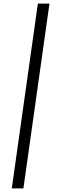

<svg xmlns="http://www.w3.org/2000/svg" viewBox="-20 -865 326 1075"><path d="M46 190 192 -845H257L111 190Z"/></svg>

Font: Plus Jakarta Sans Light
Style: Italic
Weight: 300
Italic angle: -8°
Designer: Gumpita Rahayu
Foundry: Tokotype
Version: Version 2.071; ttfautohint (v1.8.4.7-5d5b);gftools[0.9.29]